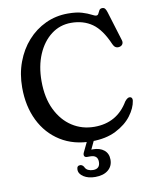

<svg xmlns="http://www.w3.org/2000/svg" viewBox="-99 -787 859 1075"><g transform="rotate(-10 331.0 -249.0)"><path d="M635.5 -169.5Q629.5 -128 597.5 -85.5Q565.5 -43 508.2 -14Q451 15 369.5 15Q267.5 15 193 -31.8Q118.5 -78.5 78.2 -160.5Q38 -242.5 38 -348.5Q38 -426.5 62.8 -493Q87.5 -559.5 131.5 -608.8Q175.5 -658 234.2 -685.5Q293 -713 361 -713Q410.5 -713 441.8 -703.2Q473 -693.5 491 -683.8Q509 -674 517.5 -674Q526 -674 530 -682.8Q534 -691.5 539.2 -700.5Q544.5 -709.5 556.5 -709.5Q566.5 -709.5 572 -703.2Q577.5 -697 582.5 -681L634 -513Q638 -500 631.8 -490.2Q625.5 -480.5 612 -478.5Q588.5 -475 577.5 -500.5Q540 -588 490 -623.2Q440 -658.5 370 -658.5Q306.5 -658.5 257 -620.8Q207.5 -583 179.2 -516.8Q151 -450.5 151 -365.5Q151 -270.5 184 -202.8Q217 -135 273 -98.8Q329 -62.5 399.5 -62.5Q528 -62.5 593 -172.5Q610 -194 623.5 -191Q637.5 -188 635.5 -169.5ZM352 -8.5H391.5L359 60.5Q362.5 60 366.5 60Q407.5 60 431.2 79.5Q455 99 455 134Q455 171 428.2 193Q401.5 215 355 215Q315 215 289 198.2Q263 181.5 263 157.5Q263 135 281.5 135Q294 135 302.5 148Q308.5 162.5 321.2 168.5Q334 174.5 349.5 174.5Q389 174.5 389 134.5Q389 96.5 346.5 96.5H329Q316.5 96.5 313 88.2Q309.5 80 315 68.5Z"/></g></svg>

Font: Fraunces 72pt S100
Style: Regular
Weight: 400
Version: Version 1.000; ttfautohint (v1.8.3)